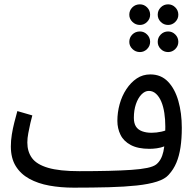

<svg xmlns="http://www.w3.org/2000/svg" viewBox="-20 -844 898 885"><path d="M319 21 346 -55Q421 -55 481 -56.5Q541 -58 585.5 -61Q630 -64 658.5 -70Q687 -76 700 -86Q724 -105 733 -145Q742 -185 742 -261Q742 -293 737.5 -323Q733 -353 723.5 -375.5Q714 -398 699.5 -411.5Q685 -425 666 -425Q648 -425 632 -408.5Q616 -392 606.5 -364Q597 -336 597 -301Q597 -276 606.5 -261Q616 -246 635 -239Q654 -232 678 -232Q701 -232 723.5 -237Q746 -242 762 -251L766 -186Q755 -176 738 -169.5Q721 -163 703 -160.5Q685 -158 669 -158Q616 -158 583 -175.5Q550 -193 535.5 -222.5Q521 -252 521 -287Q521 -326 531.5 -364Q542 -402 562.5 -433Q583 -464 610.5 -482.5Q638 -501 673 -501Q722 -501 754 -468Q786 -435 802 -379Q818 -323 818 -255Q818 -205 812 -165Q806 -125 793 -94Q780 -63 758 -39Q741 -19 703.5 -7Q666 5 610.5 11Q555 17 481.5 19Q408 21 319 21ZM320 21Q260 21 207.5 11.5Q155 2 115 -20Q75 -42 52.5 -78.5Q30 -115 30 -169Q30 -196 34.5 -224Q39 -252 46 -279.5Q53 -307 60 -332L129 -312Q125 -299 120 -276.5Q115 -254 110.5 -230.5Q106 -207 106 -187Q106 -145 127.5 -115.5Q149 -86 201.5 -70.5Q254 -55 346 -55L366 -11ZM625 -729Q605 -729 590.5 -743Q576 -757 576 -776Q576 -796 590 -810Q604 -824 625 -824Q644 -824 658 -810Q672 -796 672 -776Q672 -757 658 -743Q644 -729 625 -729ZM625 -604Q605 -604 590.5 -618Q576 -632 576 -651Q576 -671 590 -685Q604 -699 625 -699Q644 -699 658 -685Q672 -671 672 -651Q672 -632 658 -618Q644 -604 625 -604ZM755 -729Q735 -729 721 -743Q707 -757 707 -776Q707 -796 721 -810Q735 -824 755 -824Q774 -824 788 -810Q802 -796 802 -776Q802 -757 788 -743Q774 -729 755 -729ZM755 -604Q735 -604 721 -618Q707 -632 707 -651Q707 -671 721 -685Q735 -699 755 -699Q774 -699 788 -685Q802 -671 802 -651Q802 -632 788 -618Q774 -604 755 -604Z"/></svg>

Font: Noto Sans Arabic Condensed
Style: Regular
Weight: 400
Width: 3
Designer: Monotype Design Team, Nadine Chahine, Nizar Qandah and Khaled Hosny
Foundry: Monotype Imaging Inc.
Version: Version 2.012